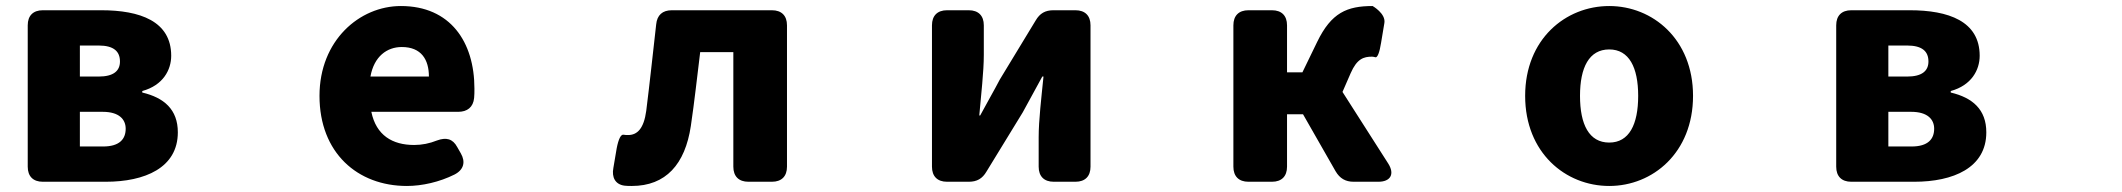

<svg xmlns="http://www.w3.org/2000/svg" viewBox="-20 -563 7040 637"><path d="M72 -479V-10C72 22 90 40 122 40H331C460 40 570 -6 570 -124C570 -200 524 -239 452 -256V-261C521 -280 548 -331 548 -378C548 -493 444 -529 316 -529H122C90 -529 72 -511 72 -479ZM245 -77V-192H321C375 -192 397 -167 397 -136C397 -102 377 -77 322 -77ZM245 -309V-412H307C358 -412 378 -392 378 -359C378 -328 357 -309 307 -309Z M1330 54C1380 54 1438 41 1488 16C1519 0 1525 -26 1509 -54L1497 -75C1482 -103 1460 -108 1430 -97C1405 -87 1380 -82 1354 -82C1282 -82 1228 -114 1212 -192H1500C1530 -192 1550 -207 1553 -238C1554 -248 1554 -258 1554 -269C1554 -424 1474 -543 1310 -543C1173 -543 1040 -429 1040 -245C1040 -56 1166 54 1330 54ZM1209 -309C1221 -376 1264 -407 1313 -407C1378 -407 1403 -365 1403 -309Z M2076 54C2189 54 2253 -18 2272 -145C2284 -226 2293 -309 2303 -390H2413V-10C2413 22 2431 40 2463 40H2541C2573 40 2591 22 2591 -10V-479C2591 -511 2573 -529 2541 -529H2209C2178 -529 2160 -513 2157 -482C2146 -386 2136 -290 2124 -195C2116 -136 2094 -115 2064 -115C2059 -115 2054 -115 2049 -116C2040 -118 2032 -102 2026 -71L2015 -6C2009 25 2021 49 2052 53C2060 54 2068 54 2076 54Z M3072 -479V-10C3072 22 3090 40 3122 40H3194C3221 40 3239 30 3253 6L3373 -190C3391 -222 3419 -275 3438 -309H3442C3435 -239 3426 -164 3426 -108V-10C3426 22 3444 40 3476 40H3548C3580 40 3598 22 3598 -10V-479C3598 -511 3580 -529 3548 -529H3475C3448 -529 3430 -519 3416 -495L3297 -299C3280 -266 3250 -214 3232 -180H3229C3235 -249 3244 -325 3244 -381V-479C3244 -511 3226 -529 3194 -529H3122C3090 -529 3072 -511 3072 -479Z M4072 -479V-10C4072 22 4090 40 4122 40H4200C4232 40 4250 22 4250 -10V-184H4303L4411 5C4425 29 4444 40 4471 40H4553C4593 40 4608 15 4586 -20L4434 -258L4461 -320C4482 -368 4504 -375 4532 -375C4536 -375 4540 -374 4543 -373C4550 -371 4557 -389 4562 -421L4573 -487C4578 -518 4534 -543 4534 -543C4449 -543 4397 -521 4350 -424L4301 -323H4250V-479C4250 -511 4232 -529 4200 -529H4122C4090 -529 4072 -511 4072 -479Z M5319 54C5463 54 5597 -56 5597 -245C5597 -433 5463 -543 5319 -543C5174 -543 5040 -433 5040 -245C5040 -56 5174 54 5319 54ZM5222 -245C5222 -339 5252 -399 5319 -399C5385 -399 5415 -339 5415 -245C5415 -150 5385 -90 5319 -90C5252 -90 5222 -150 5222 -245Z M6072 -479V-10C6072 22 6090 40 6122 40H6331C6460 40 6570 -6 6570 -124C6570 -200 6524 -239 6452 -256V-261C6521 -280 6548 -331 6548 -378C6548 -493 6444 -529 6316 -529H6122C6090 -529 6072 -511 6072 -479ZM6245 -77V-192H6321C6375 -192 6397 -167 6397 -136C6397 -102 6377 -77 6322 -77ZM6245 -309V-412H6307C6358 -412 6378 -392 6378 -359C6378 -328 6357 -309 6307 -309Z"/></svg>

Font: コーポレート・ロゴ（ラウンド）ver3 Bold
Style: Regular
Weight: 700
Designer: [KANA_main] LOGOTYPE.JP [Source Han Sans] Ryoko NISHIZUKA 西塚涼子 (kana, bopomofo & ideographs); Paul D. Hunt (Latin, Greek
Version: Version 12.001;FEAKit 1.0